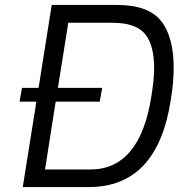

<svg xmlns="http://www.w3.org/2000/svg" viewBox="-20 -756 722 776"><path d="M682 -480Q682 -423 670 -351Q616 0 339 0H72L127 -345H59L69 -401H136L189 -736H453Q579 -736 630.5 -672Q682 -608 682 -480ZM603 -479Q603 -575 565.5 -619.5Q528 -664 434 -664H256L214 -401H393L383 -345H205L162 -71H345Q546 -71 592 -368Q603 -437 603 -479Z"/></svg>

Font: Exo
Style: Italic
Weight: 400
Italic angle: -9°
Designer: Natanael Gama
Foundry: Natanael Gama
Version: Version 1.500; ttfautohint (v1.6)